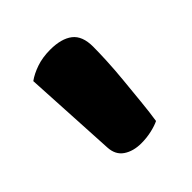

<svg xmlns="http://www.w3.org/2000/svg" viewBox="-87 -687 354 354"><g transform="rotate(-45 90.0 -509.5)"><path d="M136 -399Q128 -395 115 -392Q102 -389 88 -389Q67 -389 53 -398.5Q39 -408 38 -428L28 -611Q39 -619 55 -624.5Q71 -630 91 -630Q120 -630 135.5 -618Q151 -606 151 -578Q151 -564 150 -542Q149 -520 146.5 -494.5Q144 -469 141.5 -443.5Q139 -418 136 -399Z"/></g></svg>

Font: Baloo Tammudu 2 SemiBold
Style: Regular
Weight: 600
Designer: Maithili Shingre, Omkar Shende and Ek Type
Foundry: Ek Type
Version: Version 1.640;hotconv 1.0.111;makeotfexe 2.5.65597; ttfautoh